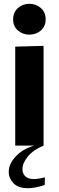

<svg xmlns="http://www.w3.org/2000/svg" viewBox="-20 -765 309 1009"><path d="M134 -583Q99 -583 74 -605Q49 -627 49 -663Q49 -700 74 -722.5Q99 -745 134 -745Q170 -745 195 -722.5Q220 -700 220 -663Q220 -627 195 -605Q170 -583 134 -583ZM60 -520 209 -524V0H60ZM127 224Q76 224 51 198Q26 172 26 138Q26 94 67 52.5Q108 11 180 -5L210 0Q157 21 127.5 56Q98 91 98 124Q98 147 113 161.5Q128 176 158 176Q171 176 185.5 173.5Q200 171 216 167L215 207Q165 224 127 224Z"/></svg>

Font: Murecho SemiBold
Style: Regular
Weight: 600
Designer: Neil Summerour
Foundry: Positype
Version: Version 1.010; ttfautohint (v1.8.3)